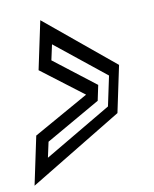

<svg xmlns="http://www.w3.org/2000/svg" viewBox="-79 -648 563 704"><g transform="rotate(-10 203.0 -296.0)"><path d="M-7 1 31 -179 237 -295 81 -413.5 119 -593 375 -381.5 338.5 -208.5ZM59 -91.5 308.5 -238.5 332 -349.5 146 -498.5 133.5 -441 287 -322.5 275 -265.5 71.5 -149Z"/></g></svg>

Font: Tourney Thin Medium
Style: Italic
Weight: 500
Italic angle: -12°
Version: Version 1.015